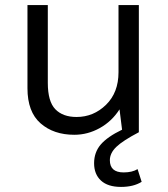

<svg xmlns="http://www.w3.org/2000/svg" viewBox="-20 -520 659 755"><path d="M521 145 537 195Q505 215 456 215Q404 215 377 190Q350 165 350 122Q350 79 376 48.5Q402 18 460 -10L450 -90Q420 -43 372.5 -16.5Q325 10 272 10Q191 10 139.5 -35Q88 -80 88 -173V-500H168V-194Q168 -121 197.5 -90.5Q227 -60 281 -60Q348 -60 397 -108Q446 -156 446 -236V-500H526V0Q463 33 437.5 57.5Q412 82 412 110Q412 158 466 158Q500 158 521 145Z"/></svg>

Font: Work Sans
Style: Regular
Weight: 400
Designer: Wei Huang
Foundry: Wei Huang
Version: Version 1.032;PS 001.032;hotconv 1.0.70;makeotf.lib2.5.58329